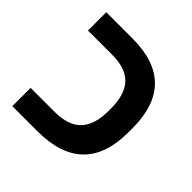

<svg xmlns="http://www.w3.org/2000/svg" viewBox="-162 -741 876 876"><g transform="rotate(45 276.5 -303.0)"><path d="M498 -291Q498 0 201 0H39V-118H194Q282 -118 323.5 -162Q365 -206 365 -296V-309Q365 -401 323.5 -444.5Q282 -488 196 -488H39V-606H208Q498 -606 498 -316Z"/></g></svg>

Font: Noto Sans Hebrew Droid
Style: Regular
Weight: 400
Designer: Monotype Design Team
Foundry: Monotype Imaging Inc.
Version: Version 1.100